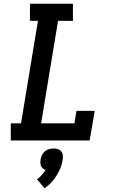

<svg xmlns="http://www.w3.org/2000/svg" viewBox="-20 -755 640 1032"><path d="M38 0V-92H93L184 -643H141V-735H372V-643H292L201 -92H380L391 -159H489L462 0ZM220 257 179 209Q193 199 204.5 186Q216 173 225 159Q217 156 210.5 150.5Q204 145 200.5 137Q197 129 197 120.5Q197 112 198 103Q200 91 205.5 79Q211 67 221 58.5Q231 50 243.5 46.5Q256 43 268 43Q280 43 291 46.5Q302 50 309 58.5Q316 67 317.5 79Q319 91 317 103Q314 125 305.5 146.5Q297 168 284.5 188Q272 208 256 225.5Q240 243 220 257Z"/></svg>

Font: Iosevka Slab SmBdExObl
Style: Regular
Weight: 600
Width: 7
Italic angle: -9°
Monospace: yes
Designer: Belleve Invis
Foundry: Belleve Invis
Version: Version 11.1.0; ttfautohint (v1.8.3)